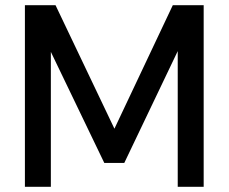

<svg xmlns="http://www.w3.org/2000/svg" viewBox="-20 -720 881 740"><path d="M76 0V-700H194L421 -224L646 -700H765V0H665V-523L459 -92H382L176 -520V0Z"/></svg>

Font: DM Sans 9pt Medium
Style: Regular
Weight: 500
Version: Version 4.004;gftools[0.9.30]